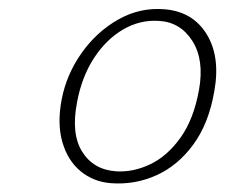

<svg xmlns="http://www.w3.org/2000/svg" viewBox="-20 -732 511 436"><path d="M353 -711Q417.5 -706 449.2 -654.5Q481 -603 466.5 -524Q454 -451.5 419 -403.8Q384 -356 335.2 -334Q286.5 -312 232 -316Q192.5 -319 163.2 -343Q134 -367 121.8 -408.8Q109.5 -450.5 120 -506Q131 -563 165 -611.2Q199 -659.5 248.2 -687.5Q297.5 -715.5 353 -711ZM243.5 -343Q282.5 -340.5 321.2 -359Q360 -377.5 390 -419.5Q420 -461.5 432 -528.5Q444 -596 417 -638.8Q390 -681.5 341.5 -684.5Q298 -687.5 259.5 -665Q221 -642.5 193.2 -599.8Q165.5 -557 155 -500Q141 -428 166.8 -387.2Q192.5 -346.5 243.5 -343Z"/></svg>

Font: Fraunces 9pt S100 Thin
Style: Italic
Weight: 100
Italic angle: -16°
Version: Version 1.000; ttfautohint (v1.8.3)